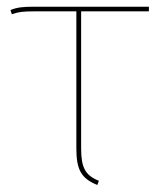

<svg xmlns="http://www.w3.org/2000/svg" viewBox="-20 -538 475 563"><path d="M416.6 -504.7V-518.3H78.6C46.6 -518.3 29.6 -516.3 10.7 -508.6L14.7 -496.3C34 -503.1 47.4 -504.7 80.3 -504.7H203.9V-102.6C203.9 -40.7 217.9 -14.7 265.4 4.4L269.9 -7.9C230.1 -23.7 217.9 -46.6 217.9 -102.6V-504.7Z"/></svg>

Font: Fira Sans Hair
Style: Regular
Weight: 100
Designer: bBox Type GmbH & Carrois Corporate GbR & Edenspiekermann AG
Foundry: bBox Type GmbH & Carrois Corporate GbR & Edenspiekermann AG
Version: Version 4.300;PS 004.300;hotconv 1.0.88;makeotf.lib2.5.64775